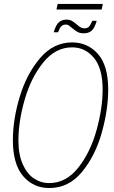

<svg xmlns="http://www.w3.org/2000/svg" viewBox="-20 -938 577 969"><path d="M45 -230Q45 -336 80 -451Q115 -566 182.5 -645Q250 -724 344 -724Q422 -724 474 -666Q526 -608 526 -486Q526 -384 493.5 -268Q461 -152 394 -70.5Q327 11 229 11Q148 11 96.5 -49.5Q45 -110 45 -230ZM498 -486Q498 -593 454 -646Q410 -699 344 -699Q260 -699 198.5 -623Q137 -547 105 -436.5Q73 -326 73 -230Q73 -158 94.5 -109.5Q116 -61 151 -37.5Q186 -14 228 -14Q314 -14 375.5 -92.5Q437 -171 467.5 -282Q498 -393 498 -486ZM271 -918H499L493 -890H265ZM343 -797Q333 -806 327 -810Q321 -814 313 -814Q299 -814 290.5 -806.5Q282 -799 273 -775H251Q262 -813 277.5 -826Q293 -839 316 -839Q331 -839 342 -833Q353 -827 367 -815Q378 -805 386.5 -800Q395 -795 406 -795Q420 -795 428 -802.5Q436 -810 446 -833H468Q458 -797 443 -783.5Q428 -770 403 -770Q383 -770 371 -777Q359 -784 343 -797Z"/></svg>

Font: Noto Serif CondThin
Style: Italic
Weight: 250
Width: 3
Italic angle: -12°
Designer: Monotype Design Team
Foundry: Monotype Imaging Inc.
Version: Version 1.001